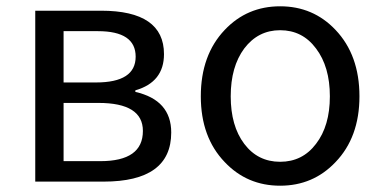

<svg xmlns="http://www.w3.org/2000/svg" viewBox="-20 -577 1213 610"><path d="M92 -543H301Q501 -543 501 -405Q501 -316 410 -290V-285Q524 -259 524 -156Q524 0 309 0H92ZM285 -315Q411 -315 411 -397Q411 -478 291 -478H182V-315ZM299 -65Q434 -65 434 -161Q434 -250 293 -250H182V-65Z M694 -62Q618 -141 618 -271Q618 -402 694 -482Q765 -557 870 -557Q975 -557 1046 -482Q1122 -402 1122 -271Q1122 -141 1046 -62Q975 13 870 13Q765 13 694 -62ZM984 -120Q1028 -177 1028 -271Q1028 -365 984 -423Q941 -481 870 -481Q800 -481 756 -423Q713 -365 713 -271Q713 -177 756 -120Q799 -63 870 -63Q941 -63 984 -120Z"/></svg>

Font: 思源黑体R
Style: Regular
Weight: 400
Designer: Ryoko NISHIZUKA  (kana & ideographs); Paul D. Hunt (Latin, Greek & Cyrillic); Wenlong ZHANG  (bopomofo); Sandoll Communi
Foundry: Adobe Systems Incorporated
Version: Version 1.00 June 24, 2014, initial release